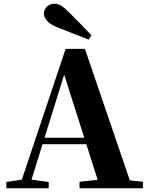

<svg xmlns="http://www.w3.org/2000/svg" viewBox="-20 -1013 801 1033"><path d="M472 -823 457 -800Q414 -816 371 -833.5Q328 -851 284 -868Q244 -885 230 -904.5Q216 -924 216 -940Q216 -960 232 -976.5Q248 -993 272 -993Q291 -993 308 -983Q325 -973 351 -947Q380 -918 411 -886.5Q442 -855 472 -823ZM14 0V-34L114 -49H133L242 -34V0ZM82 0 333 -750H437L693 0H520L314 -647H335L332 -633L135 0ZM194 -237 203 -272H527L536 -237ZM408 0V-35L544 -50H606L749 -35V0Z"/></svg>

Font: Noto Serif JP Black
Style: Regular
Weight: 900
Designer: Ryoko NISHIZUKA 西塚涼子 (kana & ideographs); Frank Grießhammer (Latin, Greek & Cyrillic); Wenlong ZHANG 张文龙 (bopomofo); San
Foundry: Adobe
Version: Version 2.003-H1;hotconv 1.1.1;makeotfexe 2.6.0